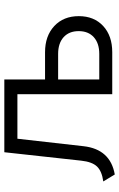

<svg xmlns="http://www.w3.org/2000/svg" viewBox="153 -705 564 910"><g transform="rotate(-90 435.0 -250.0)"><path d="M63 12 30 -42.5Q78.5 -49 100.8 -72.2Q123 -95.5 128.5 -147L168.5 -511.5H513.5V0H443.5V-449.5H232.5L197 -135.5Q182.5 -9 63 12ZM443.5 0V-511H513.5V-318.5H642.5Q719.5 -318.5 766.5 -274.8Q813.5 -231 813.5 -158.5Q813.5 -86.5 767 -43.2Q720.5 0 642.5 0ZM513.5 -61.5H634.5Q685 -61.5 713.8 -87.5Q742.5 -113.5 742.5 -159Q742.5 -204.5 713.8 -230.5Q685 -256.5 634.5 -256.5H513.5Z"/></g></svg>

Font: Overpass Light
Style: Regular
Weight: 300
Designer: Delve Withrington, Dave Bailey, Thomas Jockin
Foundry: Delve Fonts LLC
Version: Version 4.000; ttfautohint (v1.8.3)